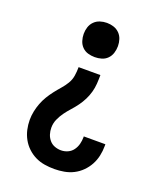

<svg xmlns="http://www.w3.org/2000/svg" viewBox="-139 -616 778 928"><g transform="rotate(20 250.0 -152.5)"><path d="M250 -352Q232 -352 215 -357Q198 -362 185.5 -374.5Q173 -387 167.5 -404.5Q162 -422 162 -440Q162 -458 167.5 -475Q173 -492 185.5 -504.5Q198 -517 215 -522.5Q232 -528 250 -528Q268 -528 285 -522.5Q302 -517 314.5 -504.5Q327 -492 332.5 -475Q338 -458 338 -440Q338 -422 332.5 -404.5Q327 -387 314.5 -374.5Q302 -362 285 -357Q268 -352 250 -352ZM251 223Q226 223 201 219Q176 215 153.5 204Q131 193 112.5 175.5Q94 158 82 136Q70 114 64.5 89.5Q59 65 59 40Q59 18 63.5 -4Q68 -26 76 -47Q84 -68 95.5 -87Q107 -106 120.5 -123.5Q134 -141 149 -158Q164 -175 175.5 -194Q187 -213 190.5 -235Q194 -257 194 -280H306Q306 -257 304.5 -235Q303 -213 297 -191.5Q291 -170 281 -150Q271 -130 257.5 -111.5Q244 -93 229 -76.5Q214 -60 201 -42Q188 -24 179 -3.5Q170 17 170 40Q170 57 175 73Q180 89 191 102Q202 115 218 121Q234 127 251 127Q269 127 285.5 119.5Q302 112 312.5 97.5Q323 83 327.5 65.5Q332 48 332 31V26H443V35Q443 61 437.5 86Q432 111 420 133Q408 155 390 173Q372 191 349.5 202.5Q327 214 301.5 218.5Q276 223 251 223Z"/></g></svg>

Font: Iosevka Fixed
Style: Bold
Weight: 700
Monospace: yes
Designer: Belleve Invis
Foundry: Belleve Invis
Version: Version 32.3.0